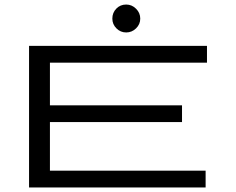

<svg xmlns="http://www.w3.org/2000/svg" viewBox="-20 -826 1040 846"><path d="M108 0V-624H892V-550H200V-362H782V-288H200V-74H886V0ZM536 -683Q511 -683 493 -701Q475 -719 475 -744Q475 -770 492.5 -788Q510 -806 536 -806Q561 -806 579.5 -787.5Q598 -769 598 -744Q598 -719 579.5 -701Q561 -683 536 -683Z"/></svg>

Font: Inconsolata UltraExpanded Thin
Style: Regular
Weight: 100
Width: 9
Monospace: yes
Designer: Raph Levien, Cyreal, Brenton Simpson
Foundry: Raph Levien, Cyreal, Google
Version: Version 3.100; ttfautohint (v1.8.4.7-5d5b)